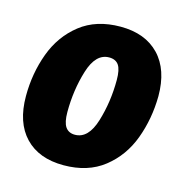

<svg xmlns="http://www.w3.org/2000/svg" viewBox="-89 -634 706 735"><g transform="rotate(15 264.0 -266.5)"><path d="M19 -201Q19 -291 48.5 -371Q78 -451 141.5 -501Q205 -551 301 -551Q399 -551 454 -493.5Q509 -436 509 -331Q508 -241 478.5 -161.5Q449 -82 385.5 -32Q322 18 226 18Q128 18 73.5 -39Q19 -96 19 -201ZM339 -350Q339 -391 327 -408.5Q315 -426 289 -426Q236 -426 212 -348Q188 -270 188 -183Q188 -142 200.5 -124Q213 -106 238 -106Q291 -106 315 -184.5Q339 -263 339 -350Z"/></g></svg>

Font: Fira Sans Condensed ExtraBold
Style: Italic
Weight: 800
Width: 3
Italic angle: -8°
Designer: bBox Type GmbH & Carrois Corporate GbR & Edenspiekermann AG
Foundry: bBox Type GmbH & Carrois Corporate GbR & Edenspiekermann AG
Version: Version 4.301